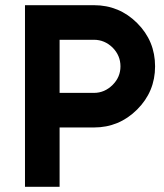

<svg xmlns="http://www.w3.org/2000/svg" viewBox="-20 -720 634 740"><path d="M209.7 -566.7H342Q383.3 -566.7 414.3 -536.3Q444.3 -505.7 444.3 -464.3Q444.3 -423 414.3 -393Q383.3 -362 342 -362H209.7ZM76.3 -700V0H209.7V-228.7H342Q439.3 -228.7 508.7 -298Q577.7 -367 577.7 -464.3Q577.7 -562 508.7 -631Q439.7 -700 342 -700Z"/></svg>

Font: Unageo Variable
Style: Regular
Weight: 300
Designer: Richard Sepsi
Foundry: Richard Sepsi
Version: Version 2.200